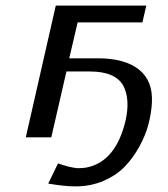

<svg xmlns="http://www.w3.org/2000/svg" viewBox="-20 -490 601 685"><path d="M72 0 179 -470H502L488 -410H372H257L227 -282H329Q425 -282 475.5 -242Q526 -202 522 -124Q520 -87 510 -48Q500 -9 478 31.5Q456 72 426 103.5Q396 135 350 155Q304 175 249 175Q211 175 152 165L187 93Q226 107 256 110Q276 110 287 108Q393 88 428 -60Q445 -136 420 -184Q392 -235 300 -235H217L163 0Z"/></svg>

Font: Coval
Style: Book Italic
Weight: 350
Foundry: Context Ltd
Version: Version 001.000